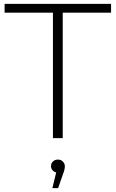

<svg xmlns="http://www.w3.org/2000/svg" viewBox="-20 -720 603 1001"><path d="M256 -654H4V-700H559V-654H307V0H256ZM318 146Q318 164 309 186L283 261H253L273 179Q261 176 253.5 167Q246 158 246 146Q246 132 256 122Q266 112 282 112Q298 112 308 122.5Q318 133 318 146Z"/></svg>

Font: Montserrat Atlas Light
Style: Regular
Weight: 300
Designer: Julieta Ulanovsky
Foundry: Julieta Ulanovsky
Version: Version 7.200